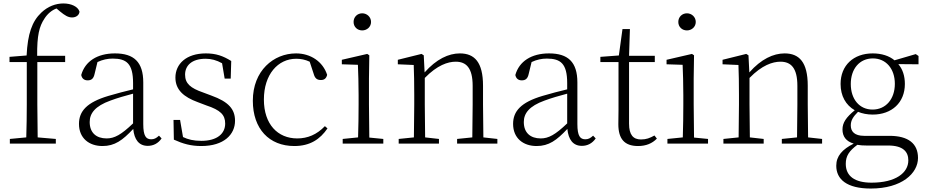

<svg xmlns="http://www.w3.org/2000/svg" viewBox="-20 -831 5367 1111"><path d="M131 0H303V-27L198 -36L196 -226V-472H357V-508H195C194 -626 207 -678 237 -723C254 -750 279 -772 307 -782L327 -765C355 -742 374 -730 397 -730C422 -730 439 -745 440 -764C431 -793 392 -811 347 -811C302 -811 257 -794 219 -758C165 -707 140 -634 134 -510L35 -502V-472H135V-226C135 -163 134 -99 132 -36L37 -27V0Z M835 13C867 13 895 -1 915 -30L900 -46C884 -31 872 -25 855 -25C825 -25 809 -44 809 -113V-354C809 -473 754 -522 645 -522C543 -522 472 -476 450 -397C454 -377 467 -366 487 -366C508 -366 521 -375 527 -402L544 -472C574 -486 603 -492 632 -492C712 -492 750 -463 750 -350V-314C704 -303 654 -290 607 -276C483 -239 437 -188 437 -114C437 -31 496 14 573 14C644 14 689 -19 751 -85C757 -23 784 13 835 13ZM750 -117C681 -51 642 -30 597 -30C538 -30 499 -62 499 -125C499 -175 530 -217 619 -249C659 -264 705 -277 750 -289Z M1145 14C1276 14 1340 -53 1340 -132C1340 -199 1303 -242 1203 -278L1155 -296C1083 -321 1051 -347 1051 -399C1051 -452 1090 -491 1170 -491C1202 -491 1233 -483 1265 -465L1280 -376H1315L1318 -478C1270 -508 1229 -522 1171 -522C1058 -522 995 -461 995 -382C995 -310 1045 -269 1124 -240L1174 -221C1256 -194 1283 -166 1283 -116C1283 -58 1237 -16 1145 -16C1100 -16 1068 -24 1039 -38L1022 -137H984L986 -23C1039 1 1084 14 1145 14Z M1683 14C1774 14 1832 -25 1875 -88L1860 -101C1813 -52 1760 -30 1700 -30C1587 -30 1507 -112 1507 -255C1507 -400 1588 -491 1694 -491C1721 -491 1746 -486 1772 -474L1795 -404C1802 -379 1813 -368 1837 -368C1856 -368 1868 -377 1873 -398C1848 -475 1777 -522 1693 -522C1563 -522 1443 -422 1443 -248C1443 -85 1538 14 1683 14Z M2076 -655C2103 -655 2127 -675 2127 -704C2127 -733 2103 -754 2076 -754C2048 -754 2026 -733 2026 -704C2026 -675 2048 -655 2076 -655ZM2051 0H2198V-27L2117 -35L2115 -226V-377L2117 -511L2105 -519L1958 -485V-459L2051 -456C2053 -405 2055 -349 2055 -281V-226C2055 -172 2054 -91 2052 -36L1963 -27V0Z M2712 0H2858V-27L2777 -36L2775 -226V-335C2775 -471 2726 -522 2641 -522C2576 -522 2505 -489 2437 -412L2432 -511L2419 -519L2282 -485V-459L2374 -455C2376 -405 2377 -350 2377 -281V-226L2375 -36L2287 -27V0H2520V-27L2440 -36L2438 -226V-380C2510 -454 2572 -474 2617 -474C2678 -474 2715 -438 2715 -334V-226L2713 -36L2625 -27V0Z M3347 13C3379 13 3407 -1 3427 -30L3412 -46C3396 -31 3384 -25 3367 -25C3337 -25 3321 -44 3321 -113V-354C3321 -473 3266 -522 3157 -522C3055 -522 2984 -476 2962 -397C2966 -377 2979 -366 2999 -366C3020 -366 3033 -375 3039 -402L3056 -472C3086 -486 3115 -492 3144 -492C3224 -492 3262 -463 3262 -350V-314C3216 -303 3166 -290 3119 -276C2995 -239 2949 -188 2949 -114C2949 -31 3008 14 3085 14C3156 14 3201 -19 3263 -85C3269 -23 3296 13 3347 13ZM3262 -117C3193 -51 3154 -30 3109 -30C3050 -30 3011 -62 3011 -125C3011 -175 3042 -217 3131 -249C3171 -264 3217 -277 3262 -289Z M3672 14C3718 14 3754 -1 3781 -29L3767 -47C3740 -32 3720 -24 3689 -24C3644 -24 3620 -51 3620 -115V-472H3769V-508H3620L3625 -663H3582L3561 -510L3454 -502V-472H3559V-196C3559 -161 3558 -142 3558 -112C3558 -28 3593 14 3672 14Z M3955 -655C3982 -655 4006 -675 4006 -704C4006 -733 3982 -754 3955 -754C3927 -754 3905 -733 3905 -704C3905 -675 3927 -655 3955 -655ZM3930 0H4077V-27L3996 -35L3994 -226V-377L3996 -511L3984 -519L3837 -485V-459L3930 -456C3932 -405 3934 -349 3934 -281V-226C3934 -172 3933 -91 3931 -36L3842 -27V0Z M4591 0H4737V-27L4656 -36L4654 -226V-335C4654 -471 4605 -522 4520 -522C4455 -522 4384 -489 4316 -412L4311 -511L4298 -519L4161 -485V-459L4253 -455C4255 -405 4256 -350 4256 -281V-226L4254 -36L4166 -27V0H4399V-27L4319 -36L4317 -226V-380C4389 -454 4451 -474 4496 -474C4557 -474 4594 -438 4594 -334V-226L4592 -36L4504 -27V0Z M5029 -197C4953 -197 4903 -257 4903 -345C4903 -433 4954 -493 5031 -493C5106 -493 5158 -434 5158 -346C5158 -258 5106 -197 5029 -197ZM5030 -168C5140 -168 5216 -237 5216 -345C5216 -392 5203 -431 5178 -460L5295 -459V-507L5279 -518L5156 -482C5125 -508 5081 -522 5030 -522C4919 -522 4844 -453 4844 -345C4844 -276 4874 -223 4926 -193C4876 -152 4855 -121 4855 -82C4855 -41 4876 -13 4920 0C4854 33 4819 72 4819 128C4819 206 4879 260 5019 260C5198 260 5292 172 5292 83C5292 0 5236 -45 5127 -45H4980C4925 -45 4903 -70 4903 -105C4903 -134 4916 -155 4945 -184C4969 -174 4998 -168 5030 -168ZM4941 7C4957 10 4975 11 4993 11H5119C5208 11 5236 49 5236 97C5236 169 5163 226 5023 226C4927 226 4874 189 4874 117C4874 71 4894 42 4941 7Z"/></svg>

Font: Noto Serif CJK SC ExtraLight
Style: Regular
Weight: 200
Designer: Ryoko NISHIZUKA 西塚涼子 (kana & ideographs); Frank Grießhammer (Latin, Greek & Cyrillic); Wenlong ZHANG 张文龙 (bopomofo); San
Foundry: Adobe
Version: Version 2.001;hotconv 1.1.0;makeotfexe 2.6.0